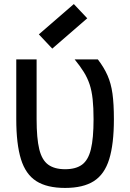

<svg xmlns="http://www.w3.org/2000/svg" viewBox="-20 -910 640 944"><path d="M300 14Q211 14 158.5 -19.5Q106 -53 83 -127.5Q60 -202 60 -324V-618H160V-324Q160 -230 173 -176.5Q186 -123 217 -100.5Q248 -78 300 -78Q353 -78 383.5 -100.5Q414 -123 427 -176.5Q440 -230 440 -324Q440 -381 435.5 -422.5Q431 -464 420.5 -495.5Q410 -527 392 -556Q374 -585 347 -618H461Q491 -579 508.5 -539.5Q526 -500 533 -449.5Q540 -399 540 -324Q540 -202 517 -127.5Q494 -53 441.5 -19.5Q389 14 300 14ZM237 -671 171 -741 343 -890 409 -820Z"/></svg>

Font: Victor Mono
Style: Bold
Weight: 700
Monospace: yes
Designer: Rune Bjørnerås
Version: Version 1.561;gftools[0.9.30]